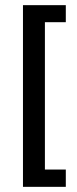

<svg xmlns="http://www.w3.org/2000/svg" viewBox="-20 -613 298 744"><path d="M235 -593V-527H154V44H235V111H69V-593Z"/></svg>

Font: Mukta Malar Medium
Style: Regular
Weight: 500
Designer: Aadarsh Rajan, Girish Dalvi, Yashodeep Gholap
Foundry: Ek Type
Version: Version 2.538;PS 1.000;hotconv 16.6.51;makeotf.lib2.5.65220;